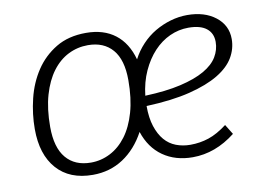

<svg xmlns="http://www.w3.org/2000/svg" viewBox="-64 -632 1041 742"><g transform="rotate(-10 457.0 -261.5)"><path d="M54 -202Q54 -261 68.5 -320.5Q83 -380 114.5 -427.5Q146 -475 195 -504.5Q244 -534 313 -534Q382 -534 427 -499.5Q472 -465 490 -399Q506 -430 530 -455.5Q554 -481 583 -498Q612 -515 644.5 -524.5Q677 -534 710 -534Q778 -534 821 -500.5Q864 -467 864 -413Q864 -375 844 -341Q824 -307 780 -280.5Q736 -254 666 -236.5Q596 -219 495 -215Q495 -168 506 -134.5Q517 -101 535.5 -79.5Q554 -58 580 -48Q606 -38 636 -38Q674 -38 708.5 -49.5Q743 -61 781 -90L805 -51Q726 11 637 11Q569 11 520.5 -23Q472 -57 451 -121Q417 -58 364.5 -23.5Q312 11 245 11Q154 11 104 -45.5Q54 -102 54 -202ZM312 -486Q271 -486 235 -468Q199 -450 172 -414Q145 -378 129.5 -324.5Q114 -271 114 -200Q114 -119 148.5 -78Q183 -37 246 -37Q286 -37 322 -55.5Q358 -74 385 -110Q412 -146 427.5 -200Q443 -254 443 -326Q443 -406 408.5 -446Q374 -486 312 -486ZM706 -485Q668 -485 633 -469Q598 -453 570 -423Q542 -393 522.5 -350.5Q503 -308 497 -255Q579 -258 637 -271.5Q695 -285 731.5 -306Q768 -327 784.5 -354.5Q801 -382 801 -413Q801 -447 777 -466Q753 -485 706 -485Z"/></g></svg>

Font: Glekhifnjqigglhiwekvrgaqftz
Style: Regular
Weight: 300
Italic angle: -8°
Designer: Carrois Corporate & Edenspiekermann
Foundry: Carrois Corporate GbR & Edenspiekermann AG
Version: Version 2.001